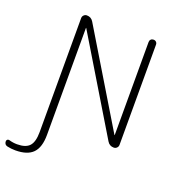

<svg xmlns="http://www.w3.org/2000/svg" viewBox="-260 -859 1107 1218"><g transform="rotate(20 293.0 -250.0)"><path d="M-73 224Q-94 219 -94 196Q-94 188 -88 184Q-82 180 -75 182Q-48 190 -21 190Q38 190 63 162Q88 134 88 68V-701Q88 -713 96.5 -721.5Q105 -730 117 -730Q146 -730 161 -705L540 -77Q540 -76 541 -76Q542 -76 542 -77V-705Q542 -716 549 -723Q556 -730 567 -730Q578 -730 585 -723Q592 -716 592 -705V-29Q592 -17 583.5 -8.5Q575 0 563 0Q534 0 519 -25L140 -653Q140 -654 139 -654Q138 -654 138 -653V68Q138 153 100.5 191.5Q63 230 -18 230Q-46 230 -73 224Z"/></g></svg>

Font: Rounded Mplus 1c Light
Style: Regular
Weight: 300
Version: Version 1.059.20150529